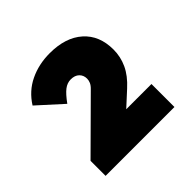

<svg xmlns="http://www.w3.org/2000/svg" viewBox="-108 -807 555 555"><g transform="rotate(-45 170.0 -529.5)"><path d="M26 -408.5 172 -553.5Q180.5 -561.5 183.8 -569Q187 -576.5 187 -583.5Q187 -597.5 177.8 -606.5Q168.5 -615.5 152 -615.5Q137.5 -615.5 124.8 -605.8Q112 -596 95 -572.5L20.5 -640Q43.5 -676.5 80.5 -694.2Q117.5 -712 162.5 -712Q227 -712 263.8 -679.2Q300.5 -646.5 300.5 -589Q300.5 -559.5 288.2 -533Q276 -506.5 248.5 -481.5L163 -403ZM26 -347V-408.5L122 -441H307.5V-347Z"/></g></svg>

Font: Marine Company Thin
Style: Regular
Weight: 100
Designer: Rodrigo Fuenzalida
Foundry: fragTYPE
Version: Version 1.000